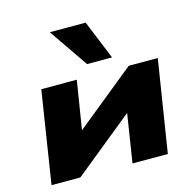

<svg xmlns="http://www.w3.org/2000/svg" viewBox="-111 -889 1021 1003"><g transform="rotate(-15 399.5 -387.0)"><path d="M46 0 124 -498H316L265 -180H205L597 -498H754L675 0H484L534 -319H595L202 0ZM389 -563 244 -774H438L524 -563Z"/></g></svg>

Font: Nunito Sans 10pt Expanded Black
Style: Italic
Weight: 900
Width: 7
Italic angle: -9°
Designer: Vernon Adams
Foundry: Vernon Adams
Version: Version 3.101;gftools[0.9.27]